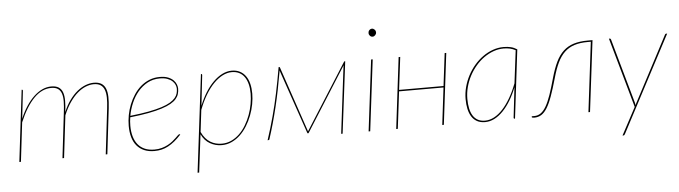

<svg xmlns="http://www.w3.org/2000/svg" viewBox="-51 -918 4657 1317"><g transform="rotate(-5 2277.0 -260.0)"><path d="M50.5 0 109.5 -492H111.5Q115.5 -492 116.5 -489.8Q117.5 -487.5 117.5 -485L96 -294Q115.5 -340.5 140 -378Q164.5 -415.5 192.5 -442Q220.5 -468.5 251 -482.8Q281.5 -497 313.5 -497Q345.5 -497 364.2 -484.8Q383 -472.5 391.5 -449Q400 -425.5 399.8 -391.5Q399.5 -357.5 394.5 -314Q413.5 -360 438.8 -394.5Q464 -429 492 -451.8Q520 -474.5 549.5 -485.8Q579 -497 606.5 -497Q638.5 -497 658.2 -484.8Q678 -472.5 687.5 -449Q697 -425.5 697.8 -391.5Q698.5 -357.5 693.5 -314L656.5 0H645.5L682.5 -314Q687.5 -355 687 -387Q686.5 -419 678.2 -441.2Q670 -463.5 652.2 -475.2Q634.5 -487 605.5 -487Q578.5 -487 549.8 -475.5Q521 -464 493.2 -440.2Q465.5 -416.5 439.8 -379.5Q414 -342.5 393 -291.5L358.5 0H347.5L384.5 -314Q389.5 -355 390 -387Q390.5 -419 383 -441.2Q375.5 -463.5 358.8 -475.2Q342 -487 312.5 -487Q247.5 -487 192.8 -431Q138 -375 93.5 -269.5L61.5 0Z M1179.5 -407Q1179.5 -387.5 1174.2 -369.8Q1169 -352 1155.2 -336Q1141.5 -320 1117 -306Q1092.5 -292 1054.2 -279.8Q1016 -267.5 962 -257.2Q908 -247 835 -239Q830.5 -209.5 830.5 -181Q830.5 -140 840 -107.2Q849.5 -74.5 868.2 -51.5Q887 -28.5 915.2 -16.2Q943.5 -4 981.5 -4Q1010 -4 1033.2 -10.8Q1056.5 -17.5 1075 -27.5Q1093.5 -37.5 1107.8 -49Q1122 -60.5 1132.2 -70.5Q1142.5 -80.5 1149.5 -87.2Q1156.5 -94 1160.5 -94Q1163.5 -94 1165.5 -92L1166.5 -91Q1143 -65.5 1120.8 -47.2Q1098.5 -29 1076 -17Q1053.5 -5 1030 0.5Q1006.5 6 980.5 6Q940.5 6 910.2 -7Q880 -20 859.8 -44Q839.5 -68 829.5 -102.8Q819.5 -137.5 819.5 -181Q819.5 -217 826.5 -254.8Q833.5 -292.5 847.5 -327.5Q861.5 -362.5 882 -393.5Q902.5 -424.5 929.2 -447.5Q956 -470.5 988.8 -483.8Q1021.5 -497 1060.5 -497Q1095.5 -497 1118.5 -487.5Q1141.5 -478 1155 -464Q1168.5 -450 1174 -434.5Q1179.5 -419 1179.5 -407ZM1060.5 -487Q1013 -487 975.2 -466.5Q937.5 -446 909.2 -412.5Q881 -379 862.8 -336.2Q844.5 -293.5 836.5 -249Q910.5 -257 964 -267.2Q1017.5 -277.5 1054.5 -289.5Q1091.5 -301.5 1114.2 -315.2Q1137 -329 1149.5 -344Q1162 -359 1166.2 -374.8Q1170.5 -390.5 1170.5 -407Q1170.5 -419 1164.8 -433Q1159 -447 1146.2 -459Q1133.5 -471 1112.2 -479Q1091 -487 1060.5 -487Z M1262 180 1344 -492H1346Q1350 -492 1351 -489.8Q1352 -487.5 1352 -485L1328.5 -275.5Q1348 -324.5 1373.5 -365.2Q1399 -406 1428.5 -435.2Q1458 -464.5 1490.5 -480.8Q1523 -497 1556 -497Q1588.5 -497 1612.5 -484.2Q1636.5 -471.5 1652.2 -449Q1668 -426.5 1675.5 -395.8Q1683 -365 1683 -329Q1683 -293.5 1675.8 -254.8Q1668.5 -216 1654.2 -178.8Q1640 -141.5 1619.2 -108Q1598.5 -74.5 1572 -49.2Q1545.5 -24 1513.2 -9Q1481 6 1444 6Q1401 6 1363.5 -15.2Q1326 -36.5 1305 -81L1273 180ZM1556 -487Q1523.5 -487 1491.2 -470.2Q1459 -453.5 1429 -422.5Q1399 -391.5 1372.5 -347Q1346 -302.5 1325 -247L1307 -96.5Q1319 -71 1334.2 -53.2Q1349.5 -35.5 1367.2 -24.8Q1385 -14 1404.8 -9Q1424.5 -4 1445 -4Q1481 -4 1511.8 -18.5Q1542.5 -33 1567.8 -57.5Q1593 -82 1612.5 -114.8Q1632 -147.5 1645.2 -183.5Q1658.5 -219.5 1665.2 -257Q1672 -294.5 1672 -329Q1672 -365.5 1664.5 -394.8Q1657 -424 1642.5 -444.5Q1628 -465 1606.2 -476Q1584.5 -487 1556 -487Z M2041.5 -37Q2042.5 -38.5 2043.8 -40.2Q2045 -42 2046.5 -44.5L2329 -490.5Q2331 -493.5 2334 -493.5H2337.5L2276.5 0H2266.5L2322.5 -456.5Q2323 -459 2323.2 -461.8Q2323.5 -464.5 2324.5 -467.5L2046.5 -28Q2045.5 -26.5 2044.2 -24.8Q2043 -23 2041 -23H2039Q2037.5 -23 2036.8 -24.8Q2036 -26.5 2035 -28L1883 -470.5Q1883 -467.5 1882.8 -464.8Q1882.5 -462 1882 -459.5Q1861 -335.5 1833.8 -222.2Q1806.5 -109 1773 -6Q1771.5 0 1763.5 0H1760Q1774 -43 1786 -82.8Q1798 -122.5 1808.2 -161Q1818.5 -199.5 1827.8 -238Q1837 -276.5 1845.5 -317Q1854 -357.5 1862.2 -401Q1870.5 -444.5 1879 -493.5H1883Q1886.5 -493.5 1887.5 -490.5L2039 -44.5Z M2526.5 -490 2466.5 0H2455.5L2515.5 -490ZM2565.5 -672Q2565.5 -661.5 2557.5 -653.2Q2549.5 -645 2539.5 -645Q2529 -645 2521.2 -653.2Q2513.5 -661.5 2513.5 -672Q2513.5 -683.5 2521.2 -691.8Q2529 -700 2539.5 -700Q2549.5 -700 2557.5 -691.8Q2565.5 -683.5 2565.5 -672Z M3033 -490 2973.5 0H2962.5L2993.5 -255.5H2687.5L2656.5 0H2645.5L2705 -490H2716L2688.5 -265.5H2994.5L3022 -490Z M3463.5 0H3460.5Q3456.5 0 3455.5 -2.2Q3454.5 -4.5 3454.5 -7L3478.5 -215Q3459.5 -166.5 3435 -125.8Q3410.5 -85 3382.2 -55.8Q3354 -26.5 3322.5 -10.2Q3291 6 3257.5 6Q3225 6 3202.2 -6.5Q3179.5 -19 3165.2 -41.5Q3151 -64 3144.2 -95Q3137.5 -126 3137.5 -163Q3137.5 -205 3148.5 -246Q3159.5 -287 3179 -324Q3198.5 -361 3225.5 -392.5Q3252.5 -424 3284.8 -447Q3317 -470 3353.2 -483Q3389.5 -496 3427.5 -496Q3454.5 -496 3477 -490.8Q3499.5 -485.5 3520.5 -472ZM3257.5 -4Q3289.5 -4 3320.8 -20.5Q3352 -37 3380.5 -68Q3409 -99 3434.5 -142.8Q3460 -186.5 3481 -241.5L3509 -467Q3490.5 -477 3470.5 -481.5Q3450.5 -486 3427.5 -486Q3391.5 -486 3357 -473.5Q3322.5 -461 3291.5 -439Q3260.5 -417 3234.5 -386.5Q3208.5 -356 3189.5 -320Q3170.5 -284 3160 -244Q3149.5 -204 3149.5 -163Q3149.5 -126.5 3155.8 -97.2Q3162 -68 3175 -47.2Q3188 -26.5 3208.5 -15.2Q3229 -4 3257.5 -4Z M3747 -254Q3765 -318.5 3786.8 -363.5Q3808.5 -408.5 3838.8 -436.5Q3869 -464.5 3910 -477.2Q3951 -490 4007.5 -490H4040L3980 0H3969L4027.5 -480H4006.5Q3952.5 -480 3913.8 -467.5Q3875 -455 3846.2 -427.8Q3817.5 -400.5 3797 -357.5Q3776.5 -314.5 3759.5 -253.5Q3739 -181 3721.2 -131.5Q3703.5 -82 3684.8 -51.8Q3666 -21.5 3644.5 -8.2Q3623 5 3595.5 5Q3578 5 3579 -1L3579.5 -6H3596.5Q3622 -6 3642 -20.2Q3662 -34.5 3679.2 -64.5Q3696.5 -94.5 3712.8 -141.5Q3729 -188.5 3747 -254Z M4205 172Q4201 180 4194 180H4188L4288.5 -8.5L4153 -490H4159Q4165.5 -490 4167 -483L4292 -38Q4293 -33 4294 -28.5Q4295 -24 4295.5 -19Q4297 -24 4299.2 -28.8Q4301.5 -33.5 4304 -38L4539 -485Q4541.5 -490 4547 -490H4554Z"/></g></svg>

Font: Lato Hairline
Style: Italic
Weight: 100
Italic angle: -7°
Designer: Lukasz Dziedzic
Foundry: tyPoland Lukasz Dziedzic
Version: Version 2.007; 2014-02-27